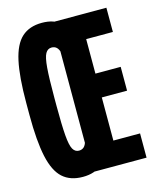

<svg xmlns="http://www.w3.org/2000/svg" viewBox="-113 -816 726 903"><g transform="rotate(-15 250.0 -365.0)"><path d="M178 10Q117 10 80 -23.5Q43 -57 26.5 -133Q10 -209 10 -335V-395Q10 -522 26.5 -597.5Q43 -673 80 -706.5Q117 -740 178 -740Q237 -740 270.5 -709.5Q304 -679 320 -608L231 -578Q226 -598 216.5 -607Q207 -616 192 -616Q173 -616 162.5 -597.5Q152 -579 148 -529.5Q144 -480 144 -385V-345Q144 -251 148 -201Q152 -151 162.5 -132.5Q173 -114 192 -114Q207 -114 216.5 -123Q226 -132 231 -152L320 -122Q304 -52 270.5 -21Q237 10 178 10ZM228 0V-730H490V-612H360V-444H483V-328H360V-118H490V0Z"/></g></svg>

Font: M PLUS 1 Code
Style: Regular
Weight: 400
Designer: Coji Morishita
Foundry: UNDERFOREST DESIGN
Version: Version 1.005